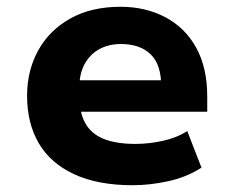

<svg xmlns="http://www.w3.org/2000/svg" viewBox="-20 -536 690 567"><path d="M372 11Q269 11 199 -21.5Q129 -54 94.5 -113Q60 -172 60 -253Q60 -327 92.5 -386.5Q125 -446 187 -481Q249 -516 336 -516Q410 -516 468.5 -485Q527 -454 559.5 -395Q592 -336 592 -251V-206H191V-299H467L456 -282Q456 -346 424.5 -376Q393 -406 337 -406Q301 -406 273.5 -391Q246 -376 230 -347Q214 -318 214 -274V-256Q214 -204 232 -172Q250 -140 287 -125.5Q324 -111 380 -111Q419 -111 460.5 -120Q502 -129 533 -149L575 -41Q532 -13 477.5 -1Q423 11 372 11Z"/></svg>

Font: Nunito Sans 6pt ExtraBold
Style: Regular
Weight: 800
Version: Version 3.101;gftools[0.9.27]